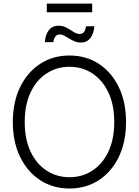

<svg xmlns="http://www.w3.org/2000/svg" viewBox="-20 -1050 781 1080"><path d="M371.1 10.3Q277.8 10.3 205.8 -36.6Q133.8 -83.5 93 -167.7Q52.2 -252 52.2 -363.3Q52.2 -475.6 93 -559.6Q133.8 -643.6 205.8 -690.7Q277.8 -737.8 371.1 -737.8Q464.4 -737.8 536.1 -690.7Q607.9 -643.6 648.4 -559.6Q689 -475.6 689 -363.3Q689 -252 648.4 -167.7Q607.9 -83.5 536.1 -36.6Q464.4 10.3 371.1 10.3ZM371.1 -53.2Q442.4 -53.2 499.3 -90.1Q556.2 -127 589.4 -196.5Q622.6 -266.1 622.6 -363.3Q622.6 -460.9 589.4 -530.5Q556.2 -600.1 499.3 -637.2Q442.4 -674.3 371.1 -674.3Q299.8 -674.3 242.7 -637.5Q185.5 -600.6 152.3 -530.8Q119.1 -460.9 119.1 -363.3Q119.1 -266.6 152.1 -197Q185.1 -127.4 242.2 -90.3Q299.3 -53.2 371.1 -53.2ZM435.1 -810.5Q416.5 -810.5 399.9 -817.4Q383.3 -824.2 368.7 -833.5Q354 -842.8 341.1 -849.6Q328.1 -856.4 316.4 -856.4Q299.8 -856.4 290.8 -843.5Q281.7 -830.6 280.3 -813H232.4Q234.4 -853 253.9 -879.2Q273.4 -905.3 309.6 -905.3Q329.6 -905.3 345.7 -898.2Q361.8 -891.1 375.5 -881.8Q389.2 -872.6 401.9 -865.7Q414.6 -858.9 427.7 -858.9Q442.9 -858.9 451.4 -868.9Q460 -878.9 463.9 -902.3H510.7Q507.8 -860.4 488 -835.4Q468.3 -810.5 435.1 -810.5ZM498.5 -1029.8V-981H243.2V-1029.8Z"/></svg>

Font: Inter 24pt Light
Style: Regular
Weight: 300
Designer: Rasmus Andersson
Foundry: rsms
Version: Version 4.001;git-66647c0bb